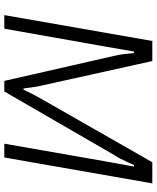

<svg xmlns="http://www.w3.org/2000/svg" viewBox="62 -788 726 890"><g transform="rotate(90 425.0 -343.0)"><path d="M50 0 170 -686H263L374 -185Q378 -169 381 -153Q384 -137 386 -120.5Q388 -104 390 -89H396Q403 -105 411.5 -121.5Q420 -138 428.5 -154Q437 -170 446 -185L732 -686H830L710 0H646L727 -463Q732 -488 736.5 -515Q741 -542 745.5 -564.5Q750 -587 752 -601H745Q737 -583 729.5 -567Q722 -551 715 -537Q708 -523 699 -510L404 0H355L239 -509Q234 -530 231 -552.5Q228 -575 226 -601H219Q216 -584 211.5 -559.5Q207 -535 203 -509.5Q199 -484 195 -463L113 0Z"/></g></svg>

Font: Archivo SemiBold ExtraLight
Style: Italic
Weight: 250
Italic angle: -10°
Version: Version 2.001